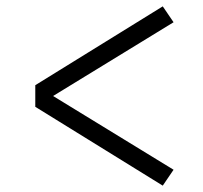

<svg xmlns="http://www.w3.org/2000/svg" viewBox="-20 -642 640 604"><path d="M492 -58 91 -306V-374L492 -622L526 -572L147 -340L526 -108Z"/></svg>

Font: Iosevka SS04 Light Extended
Style: Regular
Weight: 300
Width: 7
Monospace: yes
Designer: Belleve Invis
Foundry: Belleve Invis
Version: Version 19.0.0; ttfautohint (v1.8.4)